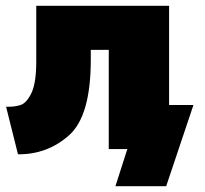

<svg xmlns="http://www.w3.org/2000/svg" viewBox="-20 -514 708 662"><path d="M647 -152 553 128H378L419 0H355V-342H293V-308Q293 -114 218 -47.5Q143 19 42 18L1 -146Q30 -145 51 -152Q72 -159 88.5 -193.5Q105 -228 105 -302V-494H563V-152Z"/></svg>

Font: Nunito Sans Heavy
Style: Regular
Weight: 400
Designer: Vernon Adams
Foundry: Vernon Adams
Version: Version 2.500